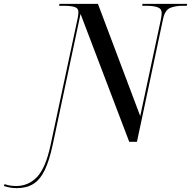

<svg xmlns="http://www.w3.org/2000/svg" viewBox="-194 -734 989 994"><path d="M-107 240Q-126 240 -142 237Q-158 234 -174 229L-170 219Q-145 229 -111 229Q-46 229 -1.5 181.5Q43 134 68 16L208 -639Q210 -649 211 -657.5Q212 -666 212 -671Q212 -692 191.5 -698Q171 -704 137 -704H112L114 -714H313L532 -133L639 -634Q643 -655 643 -667Q643 -689 621.5 -696.5Q600 -704 563 -704H542L544 -714H775L773 -704H749Q714 -704 687 -693Q660 -682 650 -635L515 0H475L223 -662L79 15Q61 99 37 148Q13 197 -22 218.5Q-57 240 -107 240Z"/></svg>

Font: Noto Serif Display SemiCondensed Medium
Style: Italic
Weight: 500
Width: 4
Italic angle: -12°
Designer: Monotype Design Team
Foundry: Monotype Imaging Inc.
Version: Version 2.009